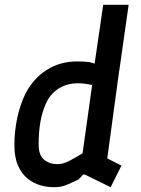

<svg xmlns="http://www.w3.org/2000/svg" viewBox="-20 -770 586 800"><path d="M367 -455 410 -750H516L477 -476ZM203 10Q177 10 148.5 2Q120 -6 95.5 -25.5Q71 -45 55.5 -79Q40 -113 40 -165Q40 -222 51.5 -277Q63 -332 86 -380Q119 -443 174.5 -478.5Q230 -514 301 -514Q315 -514 327 -513.5Q339 -513 354 -511L391 -500Q398 -499 407 -500L481 -508L427 -110L486 -80L441 10L337 -41Q328 -46 323 -39L307 -22Q281 -10 264.5 -2.5Q248 5 234 7.5Q220 10 203 10ZM219 -86Q231 -86 242.5 -89Q254 -92 273 -102Q292 -112 324 -131L364 -416Q330 -423 305 -423Q258 -423 223.5 -400.5Q189 -378 172 -340Q156 -305 148.5 -263Q141 -221 141 -168Q141 -123 164 -104.5Q187 -86 219 -86Z"/></svg>

Font: Finlandica Medium
Style: Italic
Weight: 500
Italic angle: -8°
Designer: Niklas Ekholm, Juho Hiilivirta, Jaakko Suomalainen
Foundry: Helsinki Type Studio
Version: Version 1.063